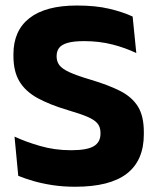

<svg xmlns="http://www.w3.org/2000/svg" viewBox="-20 -673 580 706"><path d="M256.6 13.7Q212.2 13.7 173.3 7.8Q134.5 1.8 102.7 -7.4Q70.8 -16.7 47.1 -26.5L33.4 -170.7Q72.9 -152.1 126.9 -136.4Q180.9 -120.6 241.3 -120.6Q299.8 -120.6 324.6 -135.3Q349.5 -150 349.5 -181.3V-185Q349.5 -205.8 338.3 -219.2Q327.1 -232.7 300.9 -243.8Q274.6 -254.9 230 -267.9Q162.8 -287.9 118.2 -312.3Q73.6 -336.8 51.5 -373.6Q29.4 -410.4 29.4 -467V-473.7Q29.4 -560.5 88.6 -606.6Q147.9 -652.7 262.9 -652.7Q332.1 -652.7 382.2 -640.7Q432.4 -628.7 467.7 -612.2L481.2 -477.8Q442.3 -496.7 393.8 -509.3Q345.2 -521.8 289.6 -521.8Q250.7 -521.8 228.5 -515.3Q206.2 -508.9 197.2 -496.6Q188.2 -484.4 188.2 -466.8V-465.1Q188.2 -446.9 198.4 -433.3Q208.6 -419.8 235.3 -407.5Q262 -395.2 311.5 -380.5Q377.9 -360.9 421.6 -338.7Q465.4 -316.4 487.2 -281.3Q508.9 -246.2 508.9 -187.3V-179.3Q508.9 -83.2 446.6 -34.7Q384.2 13.7 256.6 13.7Z"/></svg>

Font: Anek Gurmukhi Medium
Style: Regular
Weight: 500
Designer: Sarang Kulkarni (Gurmukhi), Yesha Goshar (Latin)
Foundry: Ek Type
Version: Version 1.003